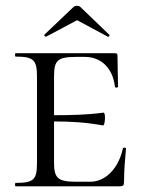

<svg xmlns="http://www.w3.org/2000/svg" viewBox="-20 -655 504 675"><path d="M142 -526 251 -584 359 -526C362 -524 368 -531 364 -533L262 -631C256 -636 245 -636 239 -631L136 -533C133 -531 140 -525 142 -526ZM412 -133C397 -64 352 -16 297 -16H249C182 -16 170 -29 170 -85V-228C228 -228 282 -225 342 -214C350 -213 352 -260 344 -259C283 -251 228 -250 170 -250V-386C170 -443 182 -455 249 -455H278C337 -455 377 -414 384 -350C384 -346 395 -346 395 -350C395 -375 393 -427 393 -460C393 -465 391 -468 384 -468H35C32 -468 32 -456 35 -456C98 -456 110 -444 110 -387V-81C110 -23 98 -12 35 -12C32 -12 32 0 35 0H401C413 0 416 -4 416 -15C416 -53 420 -102 423 -133C423 -137 412 -137 412 -133Z"/></svg>

Font: Cormorant SC
Style: Regular
Weight: 400
Designer: Christian Thalmann (Catharsis Fonts)
Version: Version 1.000;PS 001.000;hotconv 1.0.70;makeotf.lib2.5.58329